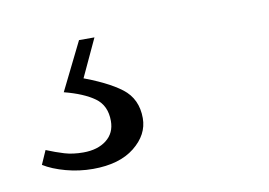

<svg xmlns="http://www.w3.org/2000/svg" viewBox="-40 -56 480 343"><g transform="rotate(-10 200.0 115.5)"><path d="M77 87 120 0H148L108 86L106 65Q157 83 182.5 102.5Q208 122 208 157Q208 187 180.5 209Q153 231 105 231Q80 231 56 224.5Q32 218 16 208L27 183Q44 190 59 194.5Q74 199 93 199Q119 199 135 186.5Q151 174 151 152Q151 124 131.5 110Q112 96 77 87Z"/></g></svg>

Font: Source Serif 4
Style: Italic
Weight: 400
Italic angle: -12°
Designer: Frank Grießhammer
Foundry: Adobe Systems Incorporated
Version: Version 4.004;hotconv 1.0.116;makeotfexe 2.5.65601